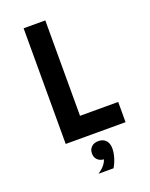

<svg xmlns="http://www.w3.org/2000/svg" viewBox="-188 -896 976 1248"><g transform="rotate(-20 300.0 -272.5)"><path d="M136 0V-800H286V-140H550V0ZM341 179Q311 179 293 162Q275 145 275 117Q275 89 293 72Q311 55 341 55Q371 55 389 72.5Q407 90 407 117Q407 145 389 162Q371 179 341 179ZM270 255Q302 234 319 210.5Q336 187 336 169L341 55Q374 55 392.5 75Q411 95 411 130Q411 160 401 193.5Q391 227 374 255Z"/></g></svg>

Font: Martian Mono Condensed SemiBold
Style: Regular
Weight: 600
Width: 3
Designer: Roman Shamin
Foundry: Evil Martians
Version: Version 1.000